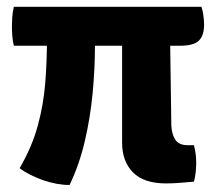

<svg xmlns="http://www.w3.org/2000/svg" viewBox="-20 -518 621 548"><path d="M328.5 -442.5H465L469 -160.5Q470 -135.5 480.2 -119.5Q490.5 -103.5 516.5 -103.5H533.5Q540 -79.5 540 -53Q540 -40.5 538.5 -26.5Q537 -12.5 533.5 0.5Q512 2.5 491.8 4Q471.5 5.5 454 5.5Q390.5 5.5 359.5 -26Q328.5 -57.5 328.5 -111ZM19.5 -387.5Q16 -402 15 -417Q14 -432 14 -443Q14 -453.5 15 -468.8Q16 -484 19.5 -498.5H555Q558.5 -488.5 560.5 -474Q562.5 -459.5 562.5 -447.5Q562.5 -416.5 547.5 -402Q532.5 -387.5 495 -387.5ZM251 -442.5V-386.5Q251 -323 244.5 -253.2Q238 -183.5 222.2 -115.8Q206.5 -48 178.5 10Q143 10 102 -4Q84 -10.5 66.5 -19.2Q49 -28 36 -38Q71 -98 87.5 -158Q104 -218 109 -279.5Q114 -341 114 -405V-442.5Z"/></svg>

Font: Signika Negative
Style: Bold
Weight: 700
Designer: Anna Giedry
Foundry: Anna Giedry
Version: Version 2.001